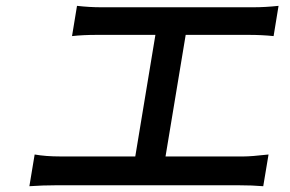

<svg xmlns="http://www.w3.org/2000/svg" viewBox="-20 -671 996 660"><path d="M170.8 -34.1Q127.8 -34.1 81 -30.9L99.1 -139.9Q137.4 -133.2 187.1 -133.2H445L514.2 -551.1H312.1Q264.6 -551.1 227.6 -546.9L244.7 -650.9Q287.6 -646 327.8 -646H850.9Q891.3 -646 937.5 -650.9L920.5 -546.9Q880.7 -551.1 835.2 -551.1H618.3L549 -133.2H818.2Q843 -133.2 903.1 -139.9L884.9 -30.9Q846.6 -34.1 801.8 -34.1Z"/></svg>

Font: Karasuma Gothic
Style: Medium Italic
Weight: 500
Italic angle: 9.39998°
Designer: Rasmus Andersson / Ryoko Nishizuka
Foundry: Genbu
Version: Version 1.00